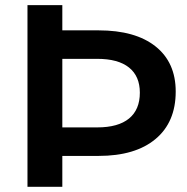

<svg xmlns="http://www.w3.org/2000/svg" viewBox="-20 -720 721 740"><path d="M359.9 -603Q501.5 -603 579.3 -541.3Q657.2 -479.5 657.2 -367.2Q657.2 -249 579.3 -184.1Q501.5 -119.1 359.9 -119.1H220.2V0H85.9V-700.2H220.2V-603ZM355 -229Q435.5 -229 477.3 -263.2Q519 -297.4 519 -362.8Q519 -426.3 477.3 -459.7Q435.5 -493.2 355 -493.2H220.2V-229Z"/></svg>

Font: Montserrat-Arabic Medium
Style: Regular
Weight: 500
Designer: Mohamed Gaber
Foundry: Kief Type Foundry
Version: Version 5.008;PS 005.008;hotconv 1.0.88;makeotf.lib2.5.64775